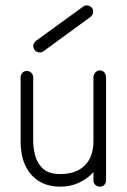

<svg xmlns="http://www.w3.org/2000/svg" viewBox="-20 -684 473 717"><path d="M205 13Q136 13 96.5 -32Q57 -77 57 -156V-395Q57 -405 63.5 -412Q70 -419 80 -419Q90 -419 97 -412Q104 -405 104 -395V-156Q104 -133 111 -104.5Q118 -76 139.5 -55Q161 -34 205 -34Q264 -34 296.5 -66Q329 -98 329 -158V-396Q329 -406 336 -413.5Q343 -421 353 -421Q363 -421 369.5 -413.5Q376 -406 376 -396V-10Q376 0 369.5 6.5Q363 13 353 13Q343 13 336 6.5Q329 0 329 -10V-41Q306 -16 274.5 -1.5Q243 13 205 13ZM143 -493Q135 -487 125 -488.5Q115 -490 109 -498Q97 -517 115 -532L290 -659Q298 -665 307.5 -663.5Q317 -662 324 -654Q329 -646 327.5 -636.5Q326 -627 318 -621Z"/></svg>

Font: Zen Kurenaido
Style: Regular
Weight: 400
Designer: Yoshimichi Ohira
Foundry: Positype
Version: Version 1.001